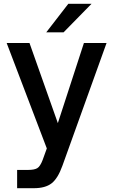

<svg xmlns="http://www.w3.org/2000/svg" viewBox="-20 -783 597 1009"><path d="M70 206V110H127Q160 110 175.5 101Q191 92 204 58L226 -3L15 -557H135L284 -136L421 -557H540L308 88Q284 155 251 180.5Q218 206 158 206ZM314 -613H223L339 -763H461Z"/></svg>

Font: Open Sauce One Medium
Style: Regular
Weight: 500
Designer: Alfredo Marco Pradil
Foundry: Creative Sauce Fz LLC
Version: Version 1.477